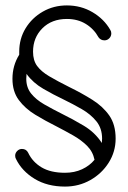

<svg xmlns="http://www.w3.org/2000/svg" viewBox="-20 -607 473 709"><path d="M39 -20Q36 -25 36 -32Q36 -42 43.5 -49.5Q51 -57 61 -57Q77 -57 84 -43Q100 -9 133.5 11Q167 31 220 31Q255 31 283 18Q311 5 329 -17Q323 -47 301.5 -68.5Q280 -90 250 -107Q220 -124 189 -140Q147 -161 110 -183.5Q73 -206 49.5 -237.5Q26 -269 26 -316Q26 -365 51 -405Q51 -410 51 -416Q51 -464 74.5 -502.5Q98 -541 138 -564Q178 -587 227 -587Q279 -587 321.5 -562Q364 -537 387 -497Q391 -491 391 -484Q391 -473 383.5 -465.5Q376 -458 366 -458Q352 -458 344 -469Q327 -500 297 -518.5Q267 -537 227 -537Q171 -537 136.5 -502.5Q102 -468 102 -416Q102 -384 117 -363.5Q132 -343 161.5 -325.5Q191 -308 235 -286Q282 -263 321 -238.5Q360 -214 383.5 -180.5Q407 -147 407 -95Q407 -47 381.5 -6.5Q356 34 313.5 58Q271 82 220 82Q155 82 108 53.5Q61 25 39 -20ZM210 -186Q247 -168 289 -143Q331 -118 356 -79Q357 -87 357 -95Q357 -133 336 -159Q315 -185 282 -204Q249 -223 214 -240Q178 -257 140 -279Q102 -301 78 -334Q77 -325 77 -316Q77 -284 95 -261.5Q113 -239 143.5 -221.5Q174 -204 210 -186Z"/></svg>

Font: Libertine Sup
Style: Regular
Weight: 400
Designer: Bastien Sozeau
Foundry: NBR — Bastien Sozeau
Version: Version 2.003; ttfautohint (v1.8.4.7-5d5b);gftools[0.9.33]